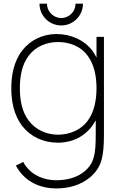

<svg xmlns="http://www.w3.org/2000/svg" viewBox="-20 -764 661 1049"><path d="M314.6 -625C380.2 -625 433.3 -678.1 433.3 -743.8H392.7C392.7 -701 358.3 -665.6 314.6 -665.6C271.9 -665.6 236.5 -701 236.5 -743.8H195.8C195.8 -678.1 249 -625 314.6 -625ZM507.3 -562.5V-449C501 -461.5 494.8 -472.9 487.5 -483.3C442.7 -544.8 367.7 -578.1 288.5 -578.1C213.5 -578.1 144.8 -544.8 101 -487.5C55.2 -428.1 41.7 -352.1 41.7 -282.3C41.7 -211.5 55.2 -136.5 101 -76C149 -15.6 217.7 15.6 296.9 15.6C376 15.6 443.8 -18.8 487.5 -81.2L503.1 -106.3V-31.3C503.1 78.1 494.8 126 444.8 169.8C403.1 206.3 344.8 220.8 287.5 220.8C222.9 220.8 160.4 195.8 122.9 145.8C116.7 138.5 111.5 130.2 107.3 120.8L66.7 140.6C72.9 152.1 79.2 162.5 87.5 172.9C134.4 235.4 207.3 265.6 287.5 265.6C352.1 265.6 420.8 249 474 203.1C534.4 150 547.9 94.8 547.9 -31.3V-562.5ZM458.3 -103.1C421.9 -54.2 360.4 -28.1 296.9 -28.1C234.4 -28.1 174 -55.2 137.5 -104.2C100 -152.1 88.5 -217.7 88.5 -282.3C88.5 -346.9 100 -412.5 137.5 -460.4C174 -509.4 234.4 -534.4 296.9 -534.4C360.4 -534.4 421.9 -510.4 458.3 -460.4C494.8 -412.5 507.3 -346.9 507.3 -282.3C507.3 -217.7 494.8 -151 458.3 -103.1Z"/></svg>

Font: Manrope Thin
Style: Regular
Weight: 100
Width: 4
Designer: Michael Sharanda
Foundry: Michael Sharanda
Version: Version 2.000;PS 002.000;hotconv 1.0.88;makeotf.lib2.5.64775